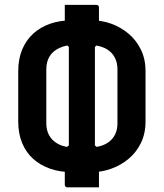

<svg xmlns="http://www.w3.org/2000/svg" viewBox="-20 -755 690 809"><path d="M253 -734.5Q286.9 -734.5 319.9 -734.5Q352.9 -734.5 386 -734.5Q391 -734.5 394 -731.5Q397 -728.5 397 -723.5Q397 -685.8 397 -647.9Q397 -609.9 397 -573.2L379.9 -557.2Q379.9 -504.9 379.9 -453.1Q379.9 -401.3 379.9 -349.6Q379.9 -298 379.9 -246.5Q379.9 -195.1 379.9 -142.5L397 -127.1Q397 -107.2 397 -86.9Q397 -66.5 397 -46.3Q397 -26.1 397 -5.8Q397 14.6 397 34.4Q363.9 34.4 330.9 34.4Q297.9 34.4 264 34.4Q259 34.4 256 31.4Q253 28.4 253 23.4Q253 -13.3 253 -52.2Q253 -91.1 253 -127.8L270.1 -142.5Q270.1 -213 270.1 -281.4Q270.1 -349.9 270.1 -418.8Q270.1 -487.7 270.1 -557.2L253 -573.2Q253 -599.5 253 -626.1Q253 -652.6 253 -680.1Q253 -707.6 253 -734.5ZM370.6 -669.1Q409.2 -669.1 448.7 -655.1Q488.2 -641 521 -613.6Q553.8 -586.3 573.5 -546.4Q593.2 -506.5 593.2 -454.9V-243.4Q593.2 -191.8 573.5 -151.9Q553.8 -112 521 -85.1Q488.2 -58.1 448.7 -44.1Q409.2 -30 370.6 -30H279.4Q232.3 -30 191.5 -44.1Q150.7 -58.1 120.4 -85.1Q90.2 -112 73.5 -151.9Q56.8 -191.8 56.8 -243.4V-454.9Q56.8 -506.5 73.5 -546.4Q90.2 -586.3 120.4 -613.6Q150.7 -641 191.5 -655.1Q232.3 -669.1 279.4 -669.1ZM175.1 -235.6Q175.1 -220.9 178.1 -208.2Q181.2 -195.4 187 -184.9Q192.7 -174.5 201.2 -165.9Q212.2 -154.8 226.4 -147.5Q240.5 -140.2 258.1 -136.8Q275.7 -133.4 296.5 -133.4H353.5Q381.9 -133.4 404.4 -140.1Q427 -146.8 442.6 -160Q458.2 -173.1 466.6 -192.1Q474.9 -211.1 474.9 -235.6V-462.7Q474.9 -477.5 471.9 -490.4Q468.8 -503.3 462.7 -514.2Q456.7 -525.1 448.3 -533.6Q432.7 -549.2 408.5 -557.5Q384.3 -565.8 353.5 -565.8H296.5Q258.5 -565.8 231 -553.2Q203.4 -540.7 189.2 -518Q175.1 -495.4 175.1 -462.7Z"/></svg>

Font: Recursive Sans Linear Light
Style: Regular
Weight: 300
Version: Version 1.085